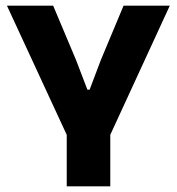

<svg xmlns="http://www.w3.org/2000/svg" viewBox="-20 -659 626 679"><path d="M223 -167 4.5 -639H168L249 -446.5L289 -342H297L336.5 -446.5L417 -639H580.5L363 -167ZM216 0V-307.5H370V0Z"/></svg>

Font: Anek Odia
Style: Bold
Weight: 700
Designer: Yesha Goshar & Mahesh Sahu (Odia), Yesha Goshar (Latin)
Foundry: Ek Type
Version: Version 1.003